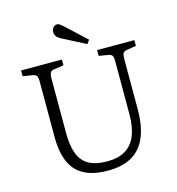

<svg xmlns="http://www.w3.org/2000/svg" viewBox="-131 -1027 1063 1154"><g transform="rotate(-15 400.5 -450.5)"><path d="M398 14Q331 14 281.5 -3.5Q232 -21 201 -55.5Q170 -90 155 -142.5Q140 -195 140 -265V-611Q140 -636 133.5 -645.5Q127 -655 107 -658L49 -667V-703H303V-667L243 -658Q226 -656 219.5 -645.5Q213 -635 213 -607V-270Q213 -191 232.5 -140Q252 -89 295.5 -65Q339 -41 410 -41Q477 -41 521.5 -67.5Q566 -94 588 -147.5Q610 -201 610 -280V-611Q610 -636 603.5 -645.5Q597 -655 577 -658L522 -667V-703H754V-667L696 -658Q678 -655 672 -645Q666 -635 666 -607V-296Q666 -196 638 -126.5Q610 -57 550.5 -21.5Q491 14 398 14ZM475 -753 332 -827Q314 -836 304.5 -847.5Q295 -859 295 -876Q295 -890 304.5 -902.5Q314 -915 329 -915Q338 -915 345.5 -909.5Q353 -904 366 -893L492 -776Z"/></g></svg>

Font: Literata 18pt Light
Style: Regular
Weight: 300
Designer: Latin by Veronika Burian and Jose Scaglione. Greek by Irene Vlachou. Cyrillic by Vera Evstafieva.
Foundry: TypeTogether
Version: Version 3.103;gftools[0.9.29]